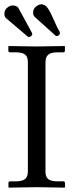

<svg xmlns="http://www.w3.org/2000/svg" viewBox="-21 -857 334 878"><path d="M12.7 -822.3Q24.4 -832 36.1 -832Q55.7 -832 63 -820.8L125.5 -706.1Q126.5 -704.1 126.5 -701.7Q126.5 -695.8 121.1 -691.4Q116.7 -688 111.8 -688Q107.4 -688 105.5 -689.9L6.8 -773.9Q-1 -780.3 -1 -793.9Q-1 -811.5 12.7 -822.3ZM145 -828.1Q157.7 -837.4 168.5 -837.4Q185.1 -837.4 197.8 -819.1Q210.4 -800.8 225.8 -764.6Q241.2 -728.5 252.4 -710.4Q252.9 -709.5 252.9 -706.1Q252.9 -699.7 247.6 -695.8Q243.2 -692.4 239.7 -692.4Q234.4 -692.4 231.9 -694.8L137.2 -780.3Q130.4 -787.1 130.4 -799.3Q130.4 -817.4 145 -828.1ZM187 -573.7V-71.3Q187 -47.9 199.7 -37.8Q212.4 -27.8 241.7 -27.8H268.1Q276.4 -27.8 276.4 -19.5V-1L274.4 1Q187.5 -1 148.4 -1L19.5 1L17.6 -1V-19.5Q17.6 -27.8 25.4 -27.8H51.8Q81.5 -27.8 94 -38.6Q106.4 -49.3 106.4 -71.3V-573.7Q106.4 -597.2 93.8 -607.4Q81.1 -617.7 51.8 -617.7H25.4Q17.1 -617.7 17.1 -626V-644.5L19 -646.5Q106 -644.5 145 -644.5L273.9 -646.5L275.9 -644.5V-626Q275.9 -617.7 268.1 -617.7H241.7Q211.9 -617.7 199.5 -606.7Q187 -595.7 187 -573.7Z"/></svg>

Font: Libertinage
Style: b
Weight: 400
Designer: OSP
Foundry: OSP
Version: Version 1.0; 2008; OFL relea